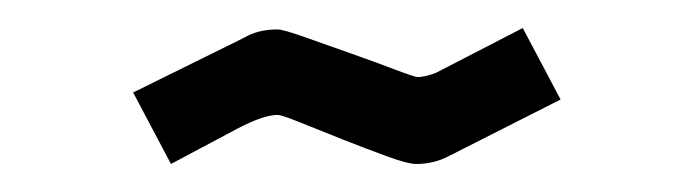

<svg xmlns="http://www.w3.org/2000/svg" viewBox="-20 -678 495 137"><path d="M75 -612 154 -651Q164 -657 178 -657Q182 -657 197.5 -651.5Q213 -646 230 -640Q247 -634 261.5 -628.5Q276 -623 278 -623Q283 -623 291 -626L353 -658L380 -607L301 -567Q290 -561 277 -561Q271 -561 256 -566.5Q241 -572 224.5 -578.5Q208 -585 194.5 -590.5Q181 -596 178 -596Q168 -596 149 -586L102 -561Z"/></svg>

Font: Electrolize
Style: Regular
Weight: 400
Designer: Valery Zaveryaev
Foundry: Cyreal (www.cyreal.org)
Version: Version 1.002